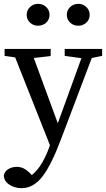

<svg xmlns="http://www.w3.org/2000/svg" viewBox="-20 -730 552 1000"><path d="M317 -439V-475H512V-439L458 -428L297 -3Q247 130 200.5 190Q154 250 92 250Q55 250 27.5 231Q0 212 0 183Q5 161 24.5 150Q44 139 67 139Q87 139 104 147.5Q121 156 141 177L146 182Q178 155 200 116.5Q222 78 236 38L240 26L59 -431L4 -439V-475H244V-438L156 -428L281 -88L345 -264L404 -427ZM178 -596Q154 -596 136.5 -612Q119 -628 119 -653Q119 -677 136.5 -693.5Q154 -710 178 -710Q203 -710 220.5 -693.5Q238 -677 238 -653Q238 -628 220.5 -612Q203 -596 178 -596ZM388 -596Q363 -596 345.5 -612Q328 -628 328 -653Q328 -677 345.5 -693.5Q363 -710 388 -710Q412 -710 429.5 -693.5Q447 -677 447 -653Q447 -628 429.5 -612Q412 -596 388 -596Z"/></svg>

Font: Source Serif 4
Style: Regular
Weight: 400
Designer: Frank Grießhammer
Foundry: Adobe
Version: Version 4.005;hotconv 1.1.0;makeotfexe 2.6.0